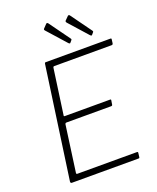

<svg xmlns="http://www.w3.org/2000/svg" viewBox="-172 -1063 955 1165"><g transform="rotate(-20 306.0 -481.0)"><path d="M180 -733Q181 -739 182.5 -740.5Q184 -742 189 -742H606Q613 -742 611 -734L608 -710Q607 -706 605 -704Q603 -702 598 -702H230Q225 -702 223 -700.5Q221 -699 220 -694L179 -401Q178 -398 179.5 -396.5Q181 -395 185 -395H477Q481 -395 482 -393Q483 -391 482 -387L478 -362Q477 -355 469 -355H181Q172 -355 171 -345L130 -48Q129 -40 136 -40H519Q524 -40 526 -38.5Q528 -37 527 -32L524 -6Q523 -2 522 -1Q521 0 517 0H87Q77 0 78 -11L180 -733ZM271 -961Q273 -963 277 -962Q281 -961 282 -959L379 -825Q381 -823 381.5 -820.5Q382 -818 380 -815L369 -802Q366 -798 363 -799Q360 -800 357 -803L250 -923Q242 -931 248 -937ZM411 -961Q413 -963 417 -962Q421 -961 422 -959L519 -825Q521 -823 521.5 -820Q522 -817 520 -815L509 -802Q506 -798 503 -799Q500 -800 497 -803L390 -923Q382 -932 388 -938Z"/></g></svg>

Font: Libre Franklin Thin
Style: Italic
Weight: 100
Italic angle: -8°
Designer: Pablo Impallari, Rodrigo Fuenzalida, Nhung Nguyen
Foundry: Impallari Type
Version: Version 3.000